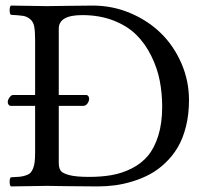

<svg xmlns="http://www.w3.org/2000/svg" viewBox="-20 -667 741 689"><path d="M190.9 -83Q190.9 -64.9 197.3 -55.2Q203.6 -45.4 228 -38.8Q252.4 -32.2 299.8 -32.2Q344.7 -32.2 381.6 -38.8Q418.5 -45.4 452.9 -62.7Q487.3 -80.1 510.7 -107.9Q534.2 -135.7 548.1 -180.4Q562 -225.1 562 -284.2Q562 -332.5 553.2 -377.7Q544.4 -422.9 522.9 -466.3Q501.5 -509.8 469.5 -541.7Q437.5 -573.7 387.5 -593.3Q337.4 -612.8 274.9 -612.8Q190.9 -612.8 190.9 -564V-326.2H288.1Q293.9 -326.2 296.9 -322Q299.8 -317.9 299.8 -313Q299.8 -303.7 293.7 -295.4Q287.6 -287.1 278.8 -287.1H190.9ZM147.9 -645Q164.6 -645 221.2 -646Q277.8 -647 313 -647Q383.8 -647 447.8 -619.9Q511.7 -592.8 557.9 -547.4Q604 -502 631.1 -439.5Q658.2 -377 658.2 -308.1Q658.2 -256.8 647.5 -213.6Q636.7 -170.4 618.2 -138.9Q599.6 -107.4 573.7 -82.8Q547.9 -58.1 519.3 -42.5Q490.7 -26.9 457.5 -16.6Q424.3 -6.3 393.6 -2.2Q362.8 2 331.1 2Q271.5 2 215.3 1Q159.2 0 148.9 0Q116.7 0 19 2Q14.6 -2.4 14.6 -14.4Q14.6 -26.4 19 -30.8Q39.1 -31.7 50 -32.7Q61 -33.7 72.3 -37.4Q83.5 -41 88.9 -46.4Q94.2 -51.8 98.6 -62.3Q103 -72.8 104.5 -86.7Q106 -100.6 106 -122.1V-287.1H19Q13.7 -287.1 10.7 -291.5Q7.8 -295.9 7.8 -300.8Q7.8 -308.6 14.2 -317.4Q20.5 -326.2 26.9 -326.2H106V-522.9Q106 -554.7 102.8 -571.8Q99.6 -588.9 88.1 -598.4Q76.7 -607.9 62.7 -610.1Q48.8 -612.3 19 -613.8Q14.6 -618.2 14.6 -630.4Q14.6 -642.6 19 -647Q118.7 -645 147.9 -645Z"/></svg>

Font: Linux Libertine G
Style: Regular
Weight: 400
Designer: Philipp H. Poll
Foundry: Philipp H. Poll
Version: Version 4.7.5